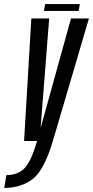

<svg xmlns="http://www.w3.org/2000/svg" viewBox="-90 -688 454 937"><path d="M27.5 0H168L344 -598H256.5L109.5 -67.5H108.5L150 -598H63ZM-69.5 229Q12 229 68.5 186.5Q125 144 168 0L91 -0.5Q61 103 28 134.8Q-5 166.5 -58.5 166.5ZM124 -634.5H294L299.5 -668H130.5Z"/></svg>

Font: Anybody ExtraCondensed
Style: Italic
Weight: 400
Width: 2
Italic angle: -10°
Version: Version 1.113;gftools[0.9.25]